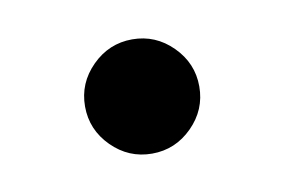

<svg xmlns="http://www.w3.org/2000/svg" viewBox="-33 -182 350 235"><g transform="rotate(-10 141.5 -64.0)"><path d="M91 -14Q70 -35 70 -64Q70 -93 91 -114Q112 -135 141 -135Q170 -135 191 -114Q212 -93 212 -64Q212 -35 191 -14Q170 7 141 7Q112 7 91 -14Z"/></g></svg>

Font: Sinter Medium
Style: Regular
Weight: 500
Foundry: Adobe & rsms
Version: Version 1.000